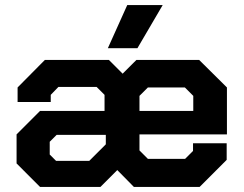

<svg xmlns="http://www.w3.org/2000/svg" viewBox="-20 -733 955 753"><path d="M527 -206V-143L560 -110H706L737 -141V-171H869V-106L763 0H505L440 -66L374 0H137L45 -92V-206L137 -298H390V-361L359 -392H209L179 -361V-333H49V-390L156 -498H407L461 -444L515 -498H761L870 -390V-206ZM527 -298H738V-357L705 -390H560L527 -357ZM395 -204H202L175 -177V-127L200 -102H330L395 -167ZM479 -713H618L519 -544H403Z"/></svg>

Font: Chakra Petch
Style: Bold
Weight: 700
Designer: Katatrad Aksorn Co.,Ltd.
Foundry: Cadson Demak Co.,Ltd.
Version: Version 1.000; ttfautohint (v1.6)